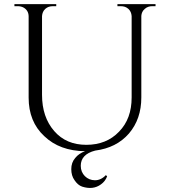

<svg xmlns="http://www.w3.org/2000/svg" viewBox="-20 -720 825 932"><path d="M372 85C372 48 395 23 442 11C442 11 442 11 442 11C511 2 565 -25 606 -72C646 -119 666 -177 666 -247C666 -247 666 -643 666 -643C666 -643 666 -643 666 -643C667 -656 672 -668 683 -677C693 -686 705 -690 719 -690C719 -690 735 -690 735 -690C735 -690 735 -700 735 -700C735 -700 550 -700 550 -700C550 -700 550 -690 550 -690C550 -690 566 -690 566 -690C566 -690 566 -690 566 -690C581 -690 593 -686 603 -677C613 -668 618 -656 619 -642C619 -642 619 -247 619 -247C619 -247 619 -247 619 -247C619 -178 599 -123 558 -81C517 -38 464 -17 399 -17C334 -17 282 -39 243 -84C204 -129 184 -187 184 -260C184 -260 184 -642 184 -642C184 -642 184 -642 184 -642C185 -656 190 -668 200 -677C210 -686 222 -690 237 -690C237 -690 253 -690 253 -690C253 -690 253 -700 253 -700C253 -700 50 -700 50 -700C50 -700 50 -690 50 -690C50 -690 66 -690 66 -690C66 -690 66 -690 66 -690C76 -690 85 -688 93 -684C93 -684 93 -684 93 -684C110 -675 119 -660 119 -640C119 -640 119 -246 119 -246C119 -246 119 -246 119 -246C119 -169 144 -106 195 -59C245 -11 311 13 393 14C393 14 393 14 393 14C373 21 357 32 345 47C332 62 326 80 326 101C326 122 331 140 342 155C352 170 364 181 379 186C379 186 379 186 379 186C414 197 444 194 470 175C470 175 470 175 470 175C484 165 494 152 500 136C500 136 494 130 494 130C494 130 494 130 494 130C478 147 460 155 441 155C422 155 405 148 392 135C379 122 372 105 372 85C372 85 372 85 372 85Z"/></svg>

Font: Cinzel Utterance
Style: Regular
Weight: 500
Designer: Natanael Gama
Foundry: ""
Version: ""